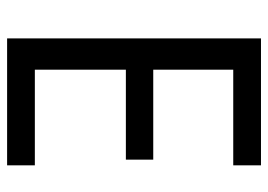

<svg xmlns="http://www.w3.org/2000/svg" viewBox="-127 -627 754 540"><g transform="rotate(90 250.0 -357.0)"><path d="M445 0H88V-714H445V-636H176V-411H429V-334H176V-78H445Z"/></g></svg>

Font: Noto Sans Ethiopic SemCond
Style: Regular
Weight: 400
Width: 4
Designer: Monotype Design Team
Foundry: Monotype Imaging Inc.
Version: Version 2.102; ttfautohint (v1.8.4.7-5d5b)